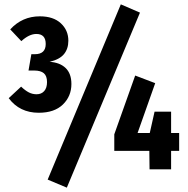

<svg xmlns="http://www.w3.org/2000/svg" viewBox="-20 -778 862 882"><path d="M294 -591Q294 -554 274 -529.5Q254 -505 208 -494Q255 -491 281.5 -465.5Q308 -440 308 -392Q308 -336 269 -298Q230 -260 158 -260Q70 -260 20 -327L77 -380Q96 -362 112.5 -353.5Q129 -345 148 -345Q170 -345 183 -359.5Q196 -374 196 -401Q196 -429 181.5 -441.5Q167 -454 137 -454H111L124 -529H140Q190 -529 190 -576Q190 -622 147 -622Q114 -622 78 -589L27 -643Q82 -703 163 -703Q225 -703 259.5 -671Q294 -639 294 -591ZM535 -758 623 -720 287 84 199 47ZM803 -167V-85H766V0H667L666 -85H505V-161L601 -431L693 -396L612 -167H668L690 -265H766V-167Z"/></svg>

Font: Fira Sans Extra Condensed
Style: Bold
Weight: 700
Width: 1
Designer: Carrois Corporate & Edenspiekermann AG
Foundry: Carrois Corporate GbR & Edenspiekermann AG
Version: Version 4.203